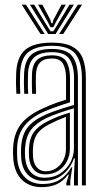

<svg xmlns="http://www.w3.org/2000/svg" viewBox="-20 -789 438 817"><path d="M328.5 0V-456.5Q328.5 -524.3 301.3 -559.2Q274.2 -594.1 201 -594.1Q137 -594.1 102.7 -568.7Q68.4 -543.3 65.6 -476.1Q64.7 -453.7 64.9 -432.8Q65 -411.8 66.3 -389.9H49.7Q48.2 -414.2 48 -434.4Q47.7 -454.5 48.7 -476.7Q51.6 -546.7 87.5 -577.2Q123.3 -607.6 201 -607.6Q257.3 -607.6 288.7 -590.1Q320.1 -572.6 332.8 -538.9Q345.4 -505.2 345.4 -456.5V0ZM169.9 -32.8Q208.6 -32.8 236.4 -51Q264.3 -69.3 279.4 -97.7Q294.5 -126.2 294.5 -156.3V-328.1Q263.2 -319.3 230.8 -308Q198.3 -296.7 176.3 -286.1Q132.9 -264.9 111.4 -236Q89.8 -207 86.5 -158.3Q85.7 -146.2 86 -136.6Q86.2 -127 87.1 -115.7Q91.1 -77.3 112.3 -55Q133.5 -32.8 169.9 -32.8ZM173 -47.1Q142.3 -47.1 124.4 -66.5Q106.5 -86 103.8 -117.8Q103 -127 102.9 -136.9Q102.7 -146.7 103.2 -156.7Q105.6 -202.3 125.2 -228.2Q144.8 -254.1 182.4 -272.9Q206.6 -284.9 229.1 -293.7Q251.5 -302.5 277.4 -310V-155.2Q277.4 -127.2 264.7 -102.5Q251.9 -77.7 228.5 -62.4Q205.1 -47.1 173 -47.1ZM174.7 -60.2Q199.7 -60.2 219 -73.1Q238.3 -86 249.4 -107.4Q260.5 -128.8 260.5 -154V-291.6Q242.3 -284.9 225.1 -277.3Q208 -269.7 189 -260Q153 -241.5 137.4 -218.1Q121.7 -194.7 120.1 -155.9Q119.7 -146.3 119.9 -137.1Q120 -127.8 120.7 -119.1Q122.8 -93.6 136.8 -76.9Q150.9 -60.2 174.7 -60.2ZM157.7 7.3Q105.7 7.3 73.5 -23.7Q41.3 -54.8 36.5 -112.6Q35.5 -125.2 35.4 -137.3Q35.3 -149.3 35.9 -162.7Q39.3 -220.2 67.3 -258.3Q95.4 -296.4 157.5 -325.5Q172.4 -332.5 187.6 -339Q202.9 -345.4 220.8 -351.9Q238.8 -358.3 261 -365.1V-456.5Q261 -495 248.3 -517.6Q235.6 -540.1 201 -540.1Q166.7 -540.1 150.5 -523.2Q134.3 -506.2 132.9 -471.8Q132.4 -459.2 132.4 -436.5Q132.3 -413.8 133.5 -389.9H116.6Q115.6 -412.4 115.6 -435.1Q115.6 -457.8 116 -472.9Q117.9 -516.2 138.8 -534.9Q159.8 -553.5 201 -553.5Q246.4 -553.5 262.1 -527.2Q277.9 -500.9 277.9 -456.5V-353.7Q246.4 -343.9 216.3 -333.2Q186.2 -322.4 163.8 -312.5Q110.1 -288.1 82.6 -251.8Q55.1 -215.5 52.8 -161.6Q52.5 -149.7 52.5 -137.9Q52.4 -126.1 53.4 -113.7Q57.4 -63.6 85.7 -34.8Q114 -6 161.7 -6Q206.2 -6 235.5 -25.1Q264.9 -44.2 283.6 -77.2H287.6L279.1 -21.3V0H262.5L262.2 -9.8L273.1 -46H269.8Q249.1 -17.9 221.8 -5.3Q194.5 7.3 157.7 7.3ZM294.8 0.1V-46.8L298.7 -115.3H294.7Q279.2 -71.6 246.3 -45.5Q213.5 -19.4 165.4 -19.4Q124.9 -19.5 99.4 -44.7Q73.9 -69.9 70.3 -114.6Q69.4 -126.4 69.3 -137.3Q69.2 -148.1 69.7 -160.4Q72.3 -212.8 96 -244.5Q119.7 -276.2 170.2 -299.4Q185.3 -306.3 206.1 -314Q226.9 -321.6 249.9 -329Q272.9 -336.4 295 -342.5V-456.5Q295 -507.9 275.6 -537.5Q256.3 -567 201 -567Q150.7 -567 126 -545.4Q101.2 -523.9 99.1 -473.2Q98.6 -458.3 98.6 -435.7Q98.5 -413 100 -389.9H83.2Q81.9 -411.6 81.7 -434.5Q81.6 -457.4 82.3 -473.5Q84.6 -530.3 112.4 -555.5Q140.2 -580.7 201 -580.7Q264.3 -580.7 288 -548.9Q311.6 -517.1 311.6 -456.5V0.1ZM72.4 -769.2H90.3L170 -644.4H152.5ZM107.4 -769.2H125.6L178.8 -681.4L195.1 -655.9H206.7L222.8 -681.3L275.9 -769.2H294.2L216.5 -644.4H185.1ZM141.9 -769.2H160.2L194.8 -703.6L198.3 -690.2H203.5L206.8 -703.6L241.8 -769.2H260.1L217.5 -694.3L207.1 -673.2H194.7L184.3 -694.3ZM311.3 -769.2H329.2L249.1 -644.4H231.6Z"/></svg>

Font: Big Shoulders Inline Text SC Thin
Style: Regular
Weight: 100
Designer: Patric King
Foundry: XO Type Co
Version: Version 2.002